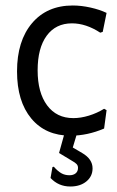

<svg xmlns="http://www.w3.org/2000/svg" viewBox="-20 -486 425 699"><path d="M368 -439 354 -370 345 -367Q293 -401 242 -401Q183 -401 150 -356Q117 -311 117 -230Q117 -149 151.5 -102.5Q186 -56 247 -56Q274 -56 303.5 -65Q333 -74 359 -90L368 -85L359 -18Q298 8 237 8Q146 8 94 -54.5Q42 -117 42 -226Q42 -337 96.5 -401.5Q151 -466 245 -466Q276 -466 309.5 -458.5Q343 -451 368 -439ZM245 51 279 71Q317 93 317 127Q317 156 294.5 174.5Q272 193 236 193Q193 193 164 162L171 122L176 121Q190 137 203 144.5Q216 152 233 152Q247 152 255.5 145Q264 138 264 125Q264 117 259 111.5Q254 106 243 100L195 71L220 -19H266Z"/></svg>

Font: Alegreya Sans
Style: Regular
Weight: 400
Designer: Juan Pablo del Peral
Foundry: Huerta Tipografica
Version: Version 2.008; ttfautohint (v1.6)